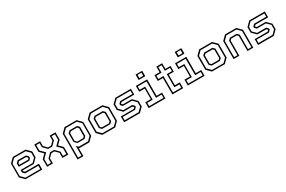

<svg xmlns="http://www.w3.org/2000/svg" viewBox="164 -2304 6030 4047"><g transform="rotate(-30 3179.0 -280.5)"><path d="M468.5 -540 571.5 -437V-294.5L468.5 -191.5H196.5V-172L227 -141.5H564.5V0H158L55 -103V-437L158 -540ZM413.5 -429 460.5 -382.5V-337L421.5 -298H164.5V-380.5L213 -429ZM453.5 -510H172.5L83.5 -420.5V-117.5L171.5 -29.5H532.5V-110.5H211.5L164.5 -157.5V-220.5H455L541 -306.5V-422.5ZM399.5 -398.5H227L196.5 -368V-328H409.5L430.5 -349V-368Z M681.5 0V-182.5L772.5 -274L681.5 -364V-540H823V-423.5L902 -344H977L1056 -423.5V-540H1197.5V-364L1107 -274L1197.5 -182.5V0H1056V-123.5L977 -202.5H902L823 -123.5V0ZM712 -30H793V-134.5L890.5 -233H988.5L1086 -134.5V-30H1167V-167.5L1063 -273.5L1167 -377.5V-510H1086V-411L989 -314H890L793 -411V-510H712V-377.5L816.5 -273.5L712 -167.5Z M1315 189V-437L1418 -540H1711L1814 -437V-103L1711 0H1466L1456.5 -10V189ZM1345 159H1426V-78.5L1472.5 -32H1697.5L1785 -119.5V-422.5L1697.5 -510H1434.5L1345 -420.5ZM1496.5 -141.5H1642L1672.5 -172V-368L1642 -399H1487L1456.5 -368V-181.5ZM1487 -113 1426 -173.5V-381L1474.5 -429H1657L1704 -382.5V-159.5L1657 -113Z M2027 0 1924 -103V-437L2027 -540H2339.5L2442.5 -437V-103L2339.5 0ZM2044 -30H2324.5L2412 -117.5V-422.5L2324.5 -510H2042.5L1954.5 -422V-119.5ZM2084.5 -111 2035.5 -159.5V-382L2083 -429H2284L2331 -382.5V-157.5L2284 -111ZM2096 -141.5H2270.5L2301 -172V-368L2270.5 -398.5H2096L2065.5 -368V-172Z M2557.5 0V-141.5H2872.5L2903 -172V-169.5L2873.5 -199.5H2655.5L2552.5 -302.5V-437L2655.5 -540H3034V-398.5H2724L2693.5 -368V-371L2724 -340.5H2941L3044 -237.5V-103L2941 0ZM2587 -31H2928L3014 -117V-225.5L2927.5 -311H2707.5L2665 -354V-384.5L2709 -429H3004.5V-510H2669.5L2583 -423.5V-315L2667.5 -230.5H2887.5L2931.5 -186.5V-156.5L2887.5 -112H2587Z M3267.5 -618.5V-750H3428.5V-618.5ZM3301 -646.5H3395V-724.5H3301ZM3154 0V-141.5H3287.5V-398.5H3154V-540H3428.5V-141.5H3562V0ZM3184 -30H3532V-111H3396.5V-510.5H3184V-429.5H3316V-111H3184Z M3731.5 0V-399H3607V-540H3731.5V-677H3873V-540H3997V-399H3873V-141.5H3993.5V0ZM3762 -30H3963.5V-110.5H3843V-429.5H3967.5V-510.5H3843V-647H3762V-510.5H3637V-429.5H3762Z M4220.5 -618.5V-750H4381.5V-618.5ZM4254 -646.5H4348V-724.5H4254ZM4107 0V-141.5H4240.5V-398.5H4107V-540H4381.5V-141.5H4515V0ZM4137 -30H4485V-111H4349.5V-510.5H4137V-429.5H4269V-111H4137Z M4695.5 0 4592.5 -103V-437L4695.5 -540H5008L5111 -437V-103L5008 0ZM4712.5 -30H4993L5080.5 -117.5V-422.5L4993 -510H4711L4623 -422V-119.5ZM4753 -111 4704 -159.5V-382L4751.5 -429H4952.5L4999.5 -382.5V-157.5L4952.5 -111ZM4764.5 -141.5H4939L4969.5 -172V-368L4939 -398.5H4764.5L4734 -368V-172Z M5221 0V-437L5324 -540H5598L5701 -437V0H5560V-368L5529.5 -398.5H5392.5L5362 -368V0ZM5251.5 -30H5332V-382L5379.5 -429H5543L5590 -382.5V-30H5671V-422.5L5583 -510H5339.5L5251.5 -422Z M5816 0V-141.5H6131L6161.5 -172V-169.5L6132 -199.5H5914L5811 -302.5V-437L5914 -540H6292.5V-398.5H5982.5L5952 -368V-371L5982.5 -340.5H6199.5L6302.5 -237.5V-103L6199.5 0ZM5845.5 -31H6186.5L6272.5 -117V-225.5L6186 -311H5966L5923.5 -354V-384.5L5967.5 -429H6263V-510H5928L5841.5 -423.5V-315L5926 -230.5H6146L6190 -186.5V-156.5L6146 -112H5845.5Z"/></g></svg>

Font: Tourney Light
Style: Regular
Weight: 300
Version: Version 1.015